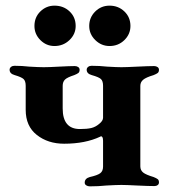

<svg xmlns="http://www.w3.org/2000/svg" viewBox="-20 -657 604 680"><path d="M14 0ZM280 -10Q280 -25 298 -30Q325 -36 335 -43.5Q345 -51 345 -67V-159Q345 -168 342 -172Q339 -176 335 -173Q282 -148 207 -148Q150 -148 110.5 -179Q71 -210 71 -268V-353Q71 -370 63.5 -377Q56 -384 32 -391Q14 -396 14 -410Q14 -416 19 -420Q24 -424 31 -424Q58 -424 84 -421Q118 -419 135 -419Q153 -419 189 -421Q227 -423 245 -423Q252 -423 257 -419.5Q262 -416 262 -410Q262 -402 257.5 -398.5Q253 -395 243 -391Q218 -383 210 -375Q202 -367 202 -353V-273Q202 -200 263 -200Q288 -200 303 -203.5Q318 -207 331 -218Q345 -229 345 -240V-353Q345 -370 337.5 -377Q330 -384 305 -391Q287 -396 287 -410Q287 -416 292 -420Q297 -424 304 -424Q333 -424 360 -421Q394 -419 410 -419Q426 -419 466 -421Q506 -423 526 -423Q533 -423 538 -419.5Q543 -416 543 -410Q543 -402 538.5 -398.5Q534 -395 524 -391Q497 -383 487 -374.5Q477 -366 477 -353V-68Q477 -54 487 -46Q497 -38 524 -30Q534 -26 538.5 -22.5Q543 -19 543 -11Q543 -5 538.5 -1.5Q534 2 527 2Q507 2 465 0Q427 -2 410 -2Q393 -2 357 0Q329 3 298 3Q291 3 285.5 -0.5Q280 -4 280 -10ZM102 -565Q102 -596 123 -616.5Q144 -637 173 -637Q205 -637 226.5 -616.5Q248 -596 248 -565Q248 -536 226 -515Q204 -494 173 -494Q144 -494 123 -515Q102 -536 102 -565ZM296 -565Q296 -595 317 -616Q338 -637 368 -637Q399 -637 420.5 -616.5Q442 -596 442 -565Q442 -536 420.5 -515Q399 -494 368 -494Q339 -494 317.5 -515Q296 -536 296 -565Z"/></svg>

Font: EB Garamond
Style: Bold
Weight: 700
Designer: Georg Duffner and Octavio Pardo
Foundry: Georg Duffner
Version: Version 1.000; ttfautohint (v1.6)